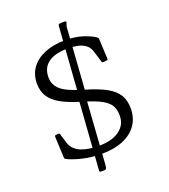

<svg xmlns="http://www.w3.org/2000/svg" viewBox="-163 -950 1012 1153"><g transform="rotate(-20 343.5 -374.0)"><path d="M356 -409Q440 -385 489 -357.5Q538 -330 559 -294.5Q580 -259 580 -209Q580 -148 549 -103.5Q518 -59 460.5 -35Q403 -11 323 -11Q257 -11 198.5 -25.5Q140 -40 108 -57Q101 -61 101 -70L95 -204Q95 -212 103 -212L119 -214Q127 -214 129 -205L146 -149Q154 -122 172 -105Q190 -88 214 -79Q238 -70 265.5 -66Q293 -62 321 -62Q407 -62 455 -96.5Q503 -131 503 -191Q503 -230 487.5 -256Q472 -282 432.5 -303Q393 -324 322 -345Q240 -369 192 -396Q144 -423 122.5 -458Q101 -493 101 -540Q101 -598 131.5 -640Q162 -682 218 -705Q274 -728 350 -728Q415 -728 464.5 -711Q514 -694 537 -677Q544 -671 544 -663L550 -536Q550 -528 541 -528L521 -526Q512 -526 510 -534L489 -603Q481 -632 459.5 -648Q438 -664 409.5 -670Q381 -676 348 -676Q265 -676 222 -644.5Q179 -613 179 -552Q179 -519 196 -493.5Q213 -468 251 -448.5Q289 -429 356 -409ZM321 57Q320 70 317.5 77Q315 84 311.5 85.5Q308 87 299 87H282Q273 87 273 79L306 -384L351 -382ZM343 -819Q344 -828 346 -830.5Q348 -833 355 -833Q363 -834 371 -834.5Q379 -835 387 -834Q396 -833 394 -825L386 -803L357 -381L312 -384Z"/></g></svg>

Font: Hahmlet Light
Style: Regular
Weight: 300
Designer: Minjoo Ham & Mark Frömberg
Foundry: hypertype
Version: Version 1.002